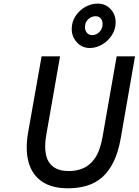

<svg xmlns="http://www.w3.org/2000/svg" viewBox="-20 -1004 748 1036"><path d="M347 12Q258.5 12 205.2 -25.2Q152 -62.5 133.8 -130.2Q115.5 -198 132 -291L204.5 -700H304L229.5 -275Q219 -214.5 227.8 -171Q236.5 -127.5 267.2 -104.2Q298 -81 352.5 -81Q393.5 -81 429.8 -96.5Q466 -112 493 -151.5Q520 -191 533 -263.5L609.5 -700H708.5L631.5 -258Q618 -182 592.5 -130.2Q567 -78.5 530.8 -47Q494.5 -15.5 448 -1.8Q401.5 12 347 12ZM464.5 -745Q422.5 -745 394.8 -775.5Q367 -806 367 -847.5Q367 -885.5 387.2 -916.8Q407.5 -948 439.5 -966.2Q471.5 -984.5 507.5 -984.5Q549 -984.5 576.5 -955.2Q604 -926 604 -884Q604 -846 583.8 -814.5Q563.5 -783 531.5 -764Q499.5 -745 464.5 -745ZM477 -814.5Q500 -814.5 516.8 -831.8Q533.5 -849 533.5 -875Q533.5 -894 523.2 -905.2Q513 -916.5 495.5 -916.5Q473.5 -916.5 456 -900.2Q438.5 -884 438.5 -857Q438.5 -839 449.2 -826.8Q460 -814.5 477 -814.5Z"/></svg>

Font: Overpass Medium
Style: Italic
Weight: 500
Italic angle: -10°
Designer: Delve Withrington, Dave Bailey, Thomas Jockin
Foundry: Delve Fonts LLC
Version: Version 4.000